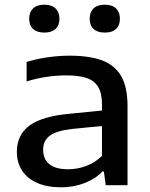

<svg xmlns="http://www.w3.org/2000/svg" viewBox="-20 -790 640 819"><path d="M524 -337V0H431L423 -58.5H417Q386.5 -26.5 340 -8.8Q293.5 9 241 9Q181 9 138.5 -9.8Q96 -28.5 74 -62.5Q52 -96.5 52 -142.5Q52 -215 106.2 -254.8Q160.5 -294.5 279 -305L415 -318.5V-344.5Q415 -392.5 398.5 -419.5Q382 -446.5 348.8 -457.5Q315.5 -468.5 260.5 -468.5Q222.5 -468.5 178.2 -462Q134 -455.5 93.5 -442.5V-525.5Q133.5 -538.5 182.2 -545.5Q231 -552.5 276 -552.5Q362 -552.5 416 -532.2Q470 -512 497 -465Q524 -418 524 -337ZM415 -125V-252.5L287.5 -240Q221 -232.5 192.5 -211.2Q164 -190 164 -151Q164 -111.5 190.5 -89.8Q217 -68 270.5 -68Q310.5 -68 348 -82.2Q385.5 -96.5 415 -125ZM104.5 -710Q104.5 -738 121 -754Q137.5 -770 169 -770Q200.5 -770 217 -754Q233.5 -738 233.5 -710Q233.5 -682 217 -666.5Q200.5 -651 169 -651Q137.5 -651 121 -666.5Q104.5 -682 104.5 -710ZM362.5 -710Q362.5 -738 379 -754Q395.5 -770 427 -770Q458.5 -770 475 -754Q491.5 -738 491.5 -710Q491.5 -682 475 -666.5Q458.5 -651 427 -651Q395.5 -651 379 -666.5Q362.5 -682 362.5 -710Z"/></svg>

Font: Encode Sans Expanded Medium
Style: Regular
Weight: 500
Width: 7
Designer: Multiple Designers
Foundry: Impallari Type
Version: Version 2.000